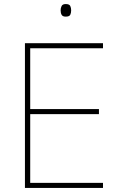

<svg xmlns="http://www.w3.org/2000/svg" viewBox="-20 -927 590 947"><path d="M488 0H103V-714H488V-689H129V-389H468V-364H129V-25H488ZM304 -907Q322 -907 326.5 -897.5Q331 -888 331 -876Q331 -863 326.5 -854Q322 -845 304 -845Q289 -845 284 -854Q279 -863 279 -876Q279 -888 284 -897.5Q289 -907 304 -907Z"/></svg>

Font: Noto Sans Cherokee Thin
Style: Regular
Weight: 100
Designer: Monotype Design Team
Foundry: Monotype Imaging Inc.
Version: Version 2.001; ttfautohint (v1.8.4.7-5d5b)